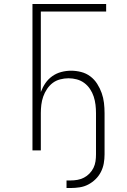

<svg xmlns="http://www.w3.org/2000/svg" viewBox="-20 -755 640 964"><path d="M335 189H314V151H335Q352 151 369 148Q386 145 401.5 137Q417 129 429.5 116Q442 103 449.5 87.5Q457 72 459.5 55Q462 38 462 20V-187Q462 -208 459.5 -229Q457 -250 450.5 -270Q444 -290 432 -308Q420 -326 403 -338.5Q386 -351 365.5 -356.5Q345 -362 324 -362Q303 -362 282 -356.5Q261 -351 244.5 -338.5Q228 -326 216 -308Q204 -290 197 -270Q190 -250 187.5 -229Q185 -208 185 -187V0H143V-735H513V-697H185V-293Q194 -317 208 -337.5Q222 -358 242.5 -372.5Q263 -387 287.5 -393.5Q312 -400 337 -400Q362 -400 387.5 -393.5Q413 -387 433.5 -371.5Q454 -356 468 -334Q482 -312 490.5 -288Q499 -264 502 -238.5Q505 -213 505 -187V20Q505 43 501 65.5Q497 88 486.5 108.5Q476 129 459.5 145Q443 161 423 171.5Q403 182 380 185.5Q357 189 335 189Z"/></svg>

Font: Iosevka Aile Extralight
Style: Regular
Weight: 200
Designer: Belleve Invis
Foundry: Belleve Invis
Version: Version 31.1.0; ttfautohint (v1.8.4)